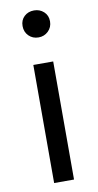

<svg xmlns="http://www.w3.org/2000/svg" viewBox="-84 -760 407 799"><g transform="rotate(-10 119.5 -361.0)"><path d="M78 0V-499H162V0ZM120 -608Q95 -608 78.5 -624.5Q62 -641 62 -666Q62 -691 78.5 -706.5Q95 -722 120 -722Q144 -722 161 -706.5Q178 -691 178 -666Q178 -641 161 -624.5Q144 -608 120 -608Z"/></g></svg>

Font: DM Sans 20pt
Style: Regular
Weight: 400
Version: Version 4.004;gftools[0.9.30]